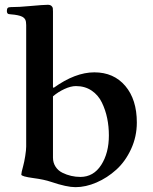

<svg xmlns="http://www.w3.org/2000/svg" viewBox="-20 -773 641 805"><path d="M8.8 -727.1Q8.8 -735.8 12.2 -739.5Q15.6 -743.2 24.9 -743.2Q60.1 -743.2 105 -747.6Q163.1 -752.9 180.2 -752.9Q190.4 -752.9 195.6 -748.3Q200.7 -743.7 201.4 -738.8Q202.1 -733.9 202.1 -725.1V-407.2L205.1 -404.8Q295.4 -469.7 375.5 -469.7Q457 -469.7 505.4 -412.6Q553.7 -355.5 553.7 -259.3Q553.7 -200.2 529.5 -147.9Q505.4 -95.7 467.5 -61.5Q429.7 -27.3 384.5 -7.8Q339.4 11.7 296.4 11.7Q259.8 11.7 194.8 -10.3Q165 -20.5 119.6 -26.4Q69.3 -33.2 69.3 -41Q69.3 -48.8 77.1 -76.7Q81.5 -92.3 85.7 -118.4Q89.8 -144.5 89.8 -158.7V-668Q89.8 -683.1 85.9 -690.7Q82 -698.2 72.8 -703.1Q58.1 -710.4 25.4 -712.9Q18.6 -713.4 15.9 -714.1Q13.2 -714.8 11 -717.8Q8.8 -720.7 8.8 -727.1ZM202.1 -112.3Q202.1 -90.8 212.9 -74.2Q223.6 -57.6 241.5 -48.8Q259.3 -40 278.3 -35.6Q297.4 -31.2 316.9 -31.2Q372.1 -31.2 404.3 -81.3Q436.5 -131.3 436.5 -205.1Q436.5 -242.7 429.4 -277.1Q422.4 -311.5 407.2 -343Q392.1 -374.5 364 -393.3Q335.9 -412.1 298.3 -412.1Q276.9 -412.1 250 -399.7Q223.1 -387.2 202.1 -369.1Z"/></svg>

Font: Monomachus
Style: Medium
Weight: 500
Designer: Alexey Kryukov
Version: Version 1.0